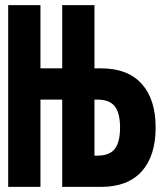

<svg xmlns="http://www.w3.org/2000/svg" viewBox="-20 -730 640 750"><path d="M12 0V-710H138V-463H223V-710H349V-463H375Q479 -463 533.5 -402.5Q588 -342 588 -232Q588 -121 533.5 -60.5Q479 0 375 0H223V-341H138V0ZM349 -122H360Q408 -122 428.5 -148.5Q449 -175 449 -232Q449 -288 428.5 -314.5Q408 -341 360 -341H349Z"/></svg>

Font: Geist Mono ExtraBold
Style: Regular
Weight: 800
Monospace: yes
Designer: Basement.studio, Andrés Briganti, Mateo Zaragoza
Foundry: Basement.studio, Vercel, Andrés Briganti, Guido Ferreyra, Mateo Zaragoza
Version: Version 1.500; ttfautohint (v1.8.4.7-5d5b)